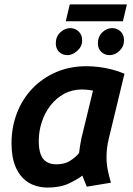

<svg xmlns="http://www.w3.org/2000/svg" viewBox="-20 -835 600 867"><path d="M194 12Q142 11 106 -12.5Q70 -36 51 -80Q32 -124 32 -187Q32 -261 56.5 -324.5Q81 -388 126.5 -435.5Q172 -483 234 -509.5Q296 -536 370 -536Q397 -536 426 -532.5Q455 -529 484.5 -521.5Q514 -514 542 -502L471 -208Q466 -187 463.5 -167Q461 -147 461 -126Q461 -96 466.5 -68Q472 -40 481 -10L372 8Q368 -1 361.5 -17.5Q355 -34 352 -42Q330 -25 291 -6.5Q252 12 194 12ZM235 -93Q270 -93 295 -108Q320 -123 337 -144Q339 -161 341.5 -177Q344 -193 348 -212L400 -426Q390 -428 376 -429.5Q362 -431 351 -431Q306 -431 270 -411.5Q234 -392 208.5 -359.5Q183 -327 169 -285Q155 -243 155 -198Q155 -161 164 -137.5Q173 -114 191 -103.5Q209 -93 235 -93ZM277 -739 295 -815H553L535 -739ZM285 -586Q262 -586 247 -600.5Q232 -615 232 -639Q232 -670 252.5 -689Q273 -708 297 -708Q319 -708 335 -693Q351 -678 351 -653Q351 -625 329 -605.5Q307 -586 285 -586ZM475 -586Q453 -586 437.5 -600.5Q422 -615 422 -639Q422 -670 442 -689Q462 -708 486 -708Q509 -708 524.5 -693Q540 -678 540 -653Q540 -625 519.5 -605.5Q499 -586 475 -586Z"/></svg>

Font: Ubuntu Sans Mono SemiBold
Style: Italic
Weight: 600
Italic angle: -13.5°
Monospace: yes
Designer: Dalton Maag Ltd
Foundry: Dalton Maag Ltd
Version: Version 1.006